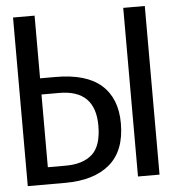

<svg xmlns="http://www.w3.org/2000/svg" viewBox="-51 -735 701 781"><g transform="rotate(-5 300.0 -344.0)"><path d="M119 -688.5V-432.5H182Q307.5 -432.5 369 -378Q430.5 -323.5 430.5 -221.5Q430.5 -109.5 366 -54.8Q301.5 0 184 0H31V-688.5ZM191.5 -366.5H119V-69.5H192.5Q263 -69.5 300.8 -103.8Q338.5 -138 338.5 -220.5Q338.5 -366.5 191.5 -366.5ZM569 -688.5V0H481V-688.5Z"/></g></svg>

Font: Fast_Mono
Style: Regular
Weight: 400
Monospace: yes
Designer: Carrois Corporate, Edenspiekermann AG, Nikita Prokopov
Foundry: Carrois Corporate, Edenspiekermann AG, Nikita Prokopov
Version: Version 5.002